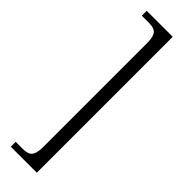

<svg xmlns="http://www.w3.org/2000/svg" viewBox="-300 -759 887 887"><g transform="rotate(45 143.0 -316.0)"><path d="M31 128V96H75Q97 96 111 90.5Q125 85 131.5 68Q138 51 138 17V-649Q138 -684 131.5 -700.5Q125 -717 111 -722.5Q97 -728 75 -728H31V-760H201V128Z"/></g></svg>

Font: Noto Serif Khmer Condensed Light
Style: Regular
Weight: 300
Width: 3
Designer: Danh Hong and the Monotype Design Team
Foundry: Monotype Imaging Inc.
Version: Version 2.004